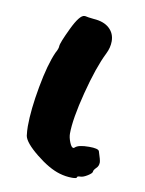

<svg xmlns="http://www.w3.org/2000/svg" viewBox="-64 -546 451 597"><g transform="rotate(10 161.0 -248.0)"><path d="M41 -131Q41 -183 54.5 -257Q68 -331 86 -371Q94 -385 94 -393Q94 -403 117 -451Q140 -499 155 -499H158Q165 -497 185 -495Q217 -493 234.5 -477Q252 -461 252 -436Q252 -416 242 -396Q218 -348 196 -262.5Q174 -177 174 -131Q174 -119 180 -104Q186 -89 192 -89Q194 -89 196 -91Q206 -101 240 -101Q269 -101 272 -93Q281 -66 281 -59Q281 -47 273 -40Q265 -32 265 -27Q265 -22 251.5 -13.5Q238 -5 229 -5Q219 -5 219 -1Q219 3 204 3Q184 3 164 -3Q130 -13 88.5 -46.5Q47 -80 43 -101Q41 -117 41 -131Z"/></g></svg>

Font: NaniFont Regular
Style: Regular
Weight: 400
Designer: Nanigashitei
Version: Version 1.036